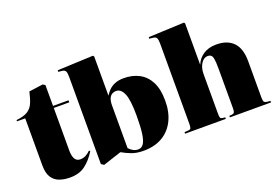

<svg xmlns="http://www.w3.org/2000/svg" viewBox="-105 -1082 2028 1409"><g transform="rotate(-20 909.5 -377.5)"><path d="M236 14Q189 14 152 0Q115 -14 94.5 -47.5Q74 -81 74 -138V-507H10V-517Q68 -523 98.5 -542Q129 -561 144 -596Q159 -631 170 -682L279 -697L297 -686V-523H418V-507H297V-173Q297 -133 310 -109.5Q323 -86 352 -86Q375 -86 394.5 -96Q414 -106 433 -125L440 -117Q402 -56 355 -21Q308 14 236 14Z M502 12 481 -2V-685Q481 -714 474.5 -727Q468 -740 445 -742L418 -745L419 -757L698 -769L705 -761V-456H706Q717 -474 735 -493Q753 -512 782 -524.5Q811 -537 854 -537Q921 -537 973 -509.5Q1025 -482 1054.5 -425Q1084 -368 1084 -277Q1084 -189 1051.5 -123.5Q1019 -58 958 -22Q897 14 810 14Q757 14 718.5 -0.5Q680 -15 645 -35ZM776 -9Q802 -9 818 -31.5Q834 -54 841.5 -106Q849 -158 849 -246Q849 -370 827.5 -419Q806 -468 768 -468Q754 -468 739.5 -461Q725 -454 715 -434.5Q705 -415 705 -376V-45Q738 -9 776 -9Z M1138 0V-12L1169 -14Q1183 -15 1187.5 -23.5Q1192 -32 1192 -57V-685Q1192 -714 1185.5 -727Q1179 -740 1156 -742L1129 -745L1130 -757L1408 -769L1415 -761V-439H1416Q1434 -483 1474.5 -510Q1515 -537 1576 -537Q1662 -537 1708.5 -489Q1755 -441 1755 -341V-58Q1755 -32 1761 -24Q1767 -16 1785 -14L1809 -12V0H1488V-12L1509 -14Q1523 -16 1527.5 -24.5Q1532 -33 1532 -58V-363Q1532 -414 1528 -438.5Q1524 -463 1514 -471Q1504 -479 1487 -479Q1458 -479 1436.5 -446.5Q1415 -414 1415 -364V-58Q1415 -32 1418.5 -24Q1422 -16 1435 -14L1456 -12V0Z"/></g></svg>

Font: Display Black
Style: Regular
Weight: 900
Designer: Latin by Veronika Burian and Jose Scaglione. Greek by Irene Vlachou. Cyrillic by Vera Evstafieva.
Foundry: TypeTogether
Version: Version 3.002